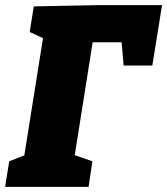

<svg xmlns="http://www.w3.org/2000/svg" viewBox="-32 -730 653 750"><path d="M100 -705 350 -710H601L563 -474H451L443 -565H330L260 -124L329 -100L314 0H-12L4 -100L63 -123L136 -581L84 -605Z"/></svg>

Font: Bitter Pro Black
Style: Italic
Weight: 900
Italic angle: -9°
Designer: Sol Matas, and Bitter project Authors
Foundry: Sol Matas
Version: Version 1.010